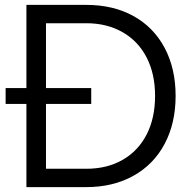

<svg xmlns="http://www.w3.org/2000/svg" viewBox="-20 -765 782 785"><path d="M88 -340H3V-405H88V-745H333Q443 -745 525.5 -699.5Q608 -654 653 -569.5Q698 -485 698 -373Q698 -261 653 -176.5Q608 -92 525 -46Q442 0 333 0H88ZM333 -75Q418 -75 481.5 -111.5Q545 -148 579.5 -215Q614 -282 614 -373Q614 -463 579.5 -530Q545 -597 481 -633.5Q417 -670 333 -670H168V-405H353V-340H168V-75Z"/></svg>

Font: Evergrow Sans 
Style: Regular
Weight: 400
Foundry: 10Web
Version: Version 1.000